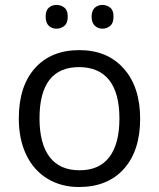

<svg xmlns="http://www.w3.org/2000/svg" viewBox="-20 -748 644 778"><path d="M300.8 -476.1Q140.1 -476.1 140.1 -268.1Q140.1 -165.5 181.2 -111.8Q222.2 -58.1 301.8 -58.1Q381.8 -57.6 422.9 -111.3Q463.9 -165 463.9 -267.6Q463.9 -370.1 422.9 -422.9Q381.8 -475.6 300.8 -476.1ZM481.9 -63.5Q416 9.8 299.8 9.8Q228 9.8 172.4 -23.9Q116.7 -57.6 86.4 -120.6Q56.2 -183.6 56.2 -268.1Q56.2 -398.4 121.6 -471.7Q187 -544.9 301.3 -544.9Q415 -544.9 481.4 -470.2Q547.9 -395.5 547.9 -266.6Q547.9 -137.7 481.9 -63.5ZM351.1 -680.7Q351.6 -705.6 364.3 -716.8Q377 -728 395 -728Q413.1 -728 426.8 -716.8Q440.4 -705.6 439.9 -680.7Q440.4 -655.3 426.8 -643.6Q413.1 -631.8 395 -631.8Q377 -631.8 364.3 -643.6Q351.6 -655.3 351.1 -680.7ZM165 -680.7Q165 -705.6 177.7 -716.8Q190.4 -728 209 -728Q227.5 -728 241.2 -716.8Q254.9 -705.6 254.4 -680.7Q254.9 -655.3 241.2 -643.6Q227.5 -631.8 209 -631.8Q190.4 -631.8 177.7 -643.6Q165 -655.3 165 -680.7Z"/></svg>

Font: OpenSans
Style: Regular
Weight: 400
Foundry: Ascender Corporation
Version: Version 1.10